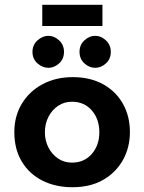

<svg xmlns="http://www.w3.org/2000/svg" viewBox="-20 -773 604 804"><path d="M40 -220Q40 -286 71 -338Q102 -390 157.5 -420Q213 -450 285 -450Q358 -450 412 -420Q466 -390 495 -338Q524 -286 524 -220Q524 -155 494.5 -102.5Q465 -50 411.5 -19.5Q358 11 283 11Q213 11 158 -16.5Q103 -44 71.5 -96Q40 -148 40 -220ZM168 -219Q168 -184 183 -155Q198 -126 223.5 -109Q249 -92 281 -92Q333 -92 364.5 -128.5Q396 -165 396 -219Q396 -274 364.5 -310.5Q333 -347 281 -347Q249 -347 223.5 -330Q198 -313 183 -284Q168 -255 168 -219ZM116 -556Q116 -585 137 -604Q158 -623 183 -623Q207 -623 227.5 -604Q248 -585 248 -556Q248 -526 227.5 -507.5Q207 -489 183 -489Q158 -489 137 -507.5Q116 -526 116 -556ZM313 -556Q313 -585 333.5 -604Q354 -623 379 -623Q403 -623 423.5 -604Q444 -585 444 -556Q444 -526 423.5 -507.5Q403 -489 379 -489Q354 -489 333.5 -507.5Q313 -526 313 -556ZM157 -753H409V-664H157Z"/></svg>

Font: Reem Kufi Fun SemiBold
Style: Regular
Weight: 600
Designer: Khaled Hosny
Version: Version 1.005